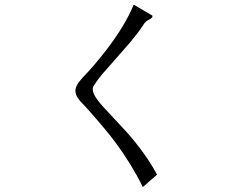

<svg xmlns="http://www.w3.org/2000/svg" viewBox="-20 -791 1040 804"><path d="M618.2 -725.6 540 -771.5Q502.9 -682.6 424.8 -581.1Q377 -518.6 324.2 -463.9Q293.9 -430.7 295.9 -408.2Q296.9 -383.8 333 -349.6L359.4 -320.3Q424.8 -246.1 462.9 -195.3Q530.3 -104.5 578.1 -7.8L637.7 -59.6Q600.6 -128.9 544.9 -197.3Q512.7 -237.3 452.1 -300.8Q403.3 -351.6 388.7 -372.1Q364.3 -404.3 369.1 -425.8Q380.9 -447.3 408.2 -480.5Q424.8 -499 464.8 -544.9Q505.9 -591.8 526.4 -615.2Q559.6 -655.3 578.1 -683.6Q584 -694.3 591.8 -701.2Q596.7 -705.1 606.4 -710Q613.3 -713.9 615.2 -715.8Q619.1 -719.7 618.2 -725.6Z"/></svg>

Font: DotumChe
Style: Regular
Weight: 400
Monospace: yes
Version: Version 2.21